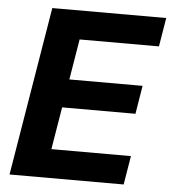

<svg xmlns="http://www.w3.org/2000/svg" viewBox="-52 -776 735 824"><g transform="rotate(5 315.5 -364.0)"><path d="M19.5 0 140.1 -727.5H630.9L610.4 -603.5H268.6L239.7 -428.7H555.2L535.2 -306.6H219.2L189 -124H531.7L511.2 0Z"/></g></svg>

Font: Inter 16pt
Style: Bold Italic
Weight: 700
Italic angle: -9.3988°
Version: Version 4.001;git-66647c0bb